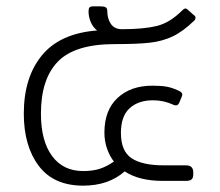

<svg xmlns="http://www.w3.org/2000/svg" viewBox="-20 -570 692 605"><path d="M55 -212Q55 -326 112 -395.5Q169 -465 286 -474Q273 -484 266 -500.5Q259 -517 259 -534Q259 -543 262 -546.5Q265 -550 274 -550H296Q308 -550 313 -547Q318 -544 318 -536Q318 -511 329.5 -494.5Q341 -478 364 -478Q432 -478 473.5 -488Q515 -498 554 -537Q559 -542 562.5 -543Q566 -544 570 -541L590 -523Q596 -520 596 -514Q596 -509 592 -505Q557 -471 524.5 -455.5Q492 -440 452.5 -435.5Q413 -431 341 -431Q216 -431 162.5 -376Q109 -321 109 -212Q109 -126 144 -78.5Q179 -31 242 -31Q272 -31 294 -38Q316 -45 339 -61Q326 -77 317.5 -101Q309 -125 309 -152Q309 -223 350.5 -261.5Q392 -300 460 -300Q488 -300 504.5 -297Q521 -294 539 -286Q549 -282 552.5 -277.5Q556 -273 553 -266L546 -249Q542 -238 535 -238Q529 -238 526 -240Q496 -254 462 -254Q416 -254 388.5 -229Q361 -204 361 -151Q361 -94 394.5 -71.5Q428 -49 496 -49H566Q589 -49 589 -27V-20Q589 -9 583.5 -4.5Q578 0 566 0H493Q418 0 373 -30Q322 15 242 15Q149 15 102 -47.5Q55 -110 55 -212Z"/></svg>

Font: Mitr ExtraLight
Style: Regular
Weight: 250
Designer: Thanarat Vachiruckul
Foundry: Cadson Demak Co.,Ltd.
Version: Version 1.000